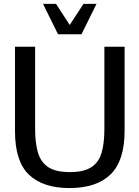

<svg xmlns="http://www.w3.org/2000/svg" viewBox="-20 -955 717 987"><path d="M336.4 11.7Q200.7 11.7 128.9 -56.9Q57.1 -125.5 57.1 -280.3V-714.8H160.6V-291Q160.6 -220.2 175 -170.9Q189.5 -121.6 228 -95.9Q266.6 -70.3 339.4 -70.3Q411.1 -70.3 449.7 -95.7Q488.3 -121.1 502.4 -170.2Q516.6 -219.2 516.6 -291V-714.8H620.6V-283.7Q620.6 -129.9 549.1 -59.1Q477.5 11.7 336.4 11.7ZM278.3 -778.8 201.2 -935.1H268.1L338.4 -826.7L409.2 -935.1H476.1L398.9 -778.8Z"/></svg>

Font: Pontano Sans SemiBold
Style: Regular
Weight: 600
Designer: Vernon Adams
Foundry: Vernon Adams
Version: Version 2.001